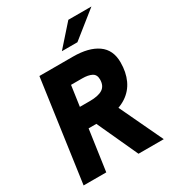

<svg xmlns="http://www.w3.org/2000/svg" viewBox="-211 -1023 1043 1145"><g transform="rotate(-30 310.5 -450.5)"><path d="M24 0 122 -697H353Q461 -697 521.5 -654.5Q582 -612 582 -526Q582 -458 558 -406Q534 -354 485.5 -322Q437 -290 363 -280Q350 -280 337 -280Q324 -280 310 -280H220L180 0ZM402 0 267 -294 428 -313 576 0ZM239 -417H308Q367 -417 396 -436Q425 -455 425 -499Q425 -532 401 -544.5Q377 -557 336 -557H259ZM312 -758 439 -901H598L419 -758Z"/></g></svg>

Font: Hanken Grotesk Black
Style: Italic
Weight: 900
Italic angle: -8°
Designer: Alfredo Marco Pradil
Foundry: Hanken Design Co.
Version: Version 3.013